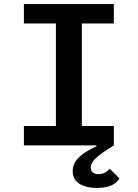

<svg xmlns="http://www.w3.org/2000/svg" viewBox="-20 -718 680 948"><path d="M98 -96H256V-602H98V-698H542V-602H384V-96H542V0Q472 43 450 66Q428 89 428 108Q428 142 468 142Q498 142 522 115L570 163Q558 185 529.5 197.5Q501 210 458 210Q406 210 372.5 189.5Q339 169 339 127Q339 89 368.5 60Q398 31 457 4L455 0H98Z"/></svg>

Font: Writer SemiBold
Style: Regular
Weight: 600
Monospace: yes
Designer: Mike Abbink, Paul van der Laan, Pieter van Rosmalen
Foundry: Bold Monday
Version: Version 2.001 2020